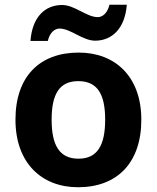

<svg xmlns="http://www.w3.org/2000/svg" viewBox="-20 -777 659 807"><path d="M108 -605H181C189 -640 210 -657 230 -657C277 -657 327 -606 380 -606C448 -606 505 -654 513 -757H440C432 -722 411 -705 391 -705C344 -705 294 -756 241 -756C172 -756 116 -709 108 -605ZM574 -274C574 -455 464 -556 311 -556C146 -556 45 -455 45 -274C45 -92 155 10 308 10C472 10 574 -92 574 -274ZM197 -274C197 -382 230 -436 309 -436C389 -436 422 -382 422 -274C422 -166 389 -110 310 -110C230 -110 197 -166 197 -274Z"/></svg>

Font: Noto Sans Bassa Vah
Style: Bold
Weight: 700
Designer: Monotype Design Team
Foundry: Monotype Imaging Inc.
Version: Version 2.002